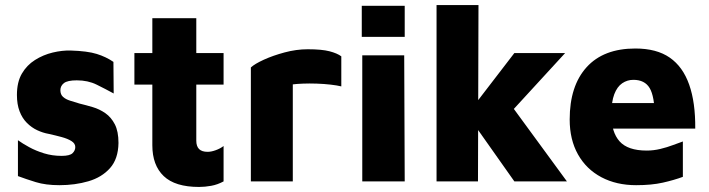

<svg xmlns="http://www.w3.org/2000/svg" viewBox="-20 -718 2806 760"><path d="M215 15Q161 15 122 3Q83 -9 51 -21V-163Q69 -150 95.5 -135.5Q122 -121 154.5 -111Q187 -101 224 -101Q256 -101 267 -111.5Q278 -122 278 -136Q278 -150 263 -159.5Q248 -169 224 -175.5Q200 -182 173 -188Q150 -192 127.5 -202.5Q105 -213 86.5 -231.5Q68 -250 57.5 -277.5Q47 -305 47 -342Q47 -393 66.5 -426.5Q86 -460 118.5 -480.5Q151 -501 188.5 -510Q226 -519 260 -518Q326 -516 363 -504.5Q400 -493 429 -473L430 -348Q397 -366 362.5 -383Q328 -400 284 -400Q247 -400 233 -389Q219 -378 219 -361Q219 -344 229.5 -334.5Q240 -325 257.5 -319.5Q275 -314 295 -308Q320 -302 347 -294Q374 -286 397 -270Q420 -254 434.5 -226Q449 -198 449 -152Q448 -89 415.5 -52.5Q383 -16 330 -0.5Q277 15 215 15Z M768 22Q673 22 628 -21Q583 -64 583 -143V-383H512V-508H583V-646H757V-508H865V-383H757V-161Q757 -139 768 -128Q779 -117 802 -117Q816 -117 834 -123.5Q852 -130 865 -140V0Q841 13 816 17.5Q791 22 768 22Z M973 0V-451Q988 -465 1024 -481.5Q1060 -498 1106.5 -510.5Q1153 -523 1198 -523Q1254 -523 1284.5 -515Q1315 -507 1331 -495V-376Q1315 -380 1289 -383Q1263 -386 1234 -387Q1205 -388 1179.5 -387Q1154 -386 1139 -384V0Z M1414 0V-499H1580L1582 0ZM1412 -572V-695H1582V-572Z M1837 -275 2016 -508H2217L1937 -203ZM1872 0H1708V-698H1874ZM1967 -351 2224 0H2016L1848 -238Z M2498 15Q2420 15 2360.5 -16.5Q2301 -48 2268 -106.5Q2235 -165 2235 -245Q2235 -378 2302 -452Q2369 -526 2495 -526Q2579 -526 2631 -490Q2683 -454 2708 -383Q2733 -312 2732 -209H2350L2330 -310H2592L2572 -256Q2571 -337 2551.5 -369.5Q2532 -402 2487 -402Q2463 -402 2443 -388.5Q2423 -375 2411.5 -345Q2400 -315 2400 -264Q2400 -195 2432.5 -158.5Q2465 -122 2540 -122Q2567 -122 2594 -128.5Q2621 -135 2644.5 -144Q2668 -153 2683 -158V-18Q2648 -5 2603.5 5Q2559 15 2498 15Z"/></svg>

Font: Maven Pro ExtraBold
Style: Regular
Weight: 800
Designer: Joe Prince
Foundry: Joe Prince
Version: Version 2.100